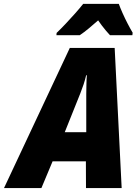

<svg xmlns="http://www.w3.org/2000/svg" viewBox="-79 -960 703 980"><path d="M-58.6 0 277.3 -715.3H506.3L542 0H359.9L359.4 -136.7H189.5L132.3 0ZM251.5 -285.2H361.3V-480.5Q361.8 -504.4 362.1 -527.8Q362.3 -551.3 364.3 -575.7H360.8Q355 -551.3 347.7 -529.3Q340.3 -507.3 331.1 -483.9ZM209 -780.3 210 -792Q232.4 -813.5 256.3 -838.9Q280.3 -864.3 303.5 -890.4Q326.7 -916.5 345.7 -940.4H527.3Q534.7 -919.9 546.6 -893.1Q558.6 -866.2 572.3 -839.8Q585.9 -813.5 598.1 -793L596.7 -780.3H482.4Q473.6 -789.6 462.6 -802.5Q451.7 -815.4 440.9 -829.6Q430.2 -843.8 421.9 -856Q397 -834 373.8 -814.7Q350.6 -795.4 328.1 -780.3Z"/></svg>

Font: Open Sans SemiCondensed ExtraBold
Style: Italic
Weight: 800
Width: 4
Italic angle: -12°
Designer: Monotype Design Team
Foundry: Monotype Imaging Inc.
Version: Version 3.003